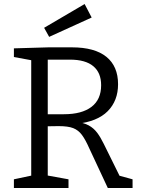

<svg xmlns="http://www.w3.org/2000/svg" viewBox="-20 -933 698 953"><path d="M49 0V-43L148 -64L135 -46V-650L152 -631L49 -650V-693L220 -698H337Q450 -698 508 -651Q566 -604 566 -515Q566 -433 514.5 -381Q463 -329 358 -318L357 -328Q396 -324 420.5 -310.5Q445 -297 462 -274.5Q479 -252 495 -219L579 -49L554 -66L638 -43V0H515L423 -197Q404 -240 386.5 -263.5Q369 -287 343.5 -297Q318 -307 271 -307L202 -306L217 -320V-46L204 -64L320 -43V0ZM217 -344 202 -366H297Q386 -366 434 -402.5Q482 -439 482 -510Q482 -572 443 -604.5Q404 -637 327 -637H202L217 -652ZM224 -750 199 -795 400 -913 435 -846Z"/></svg>

Font: Bitter Thin
Style: Regular
Weight: 400
Version: Version 3.021